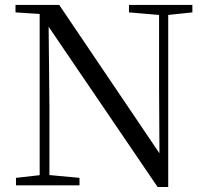

<svg xmlns="http://www.w3.org/2000/svg" viewBox="-20 -748 836 775"><path d="M44.5 0V-30.1L150.3 -42.1H171.8L300.9 -30.1V0ZM140.1 0V-704.6H175.7L179.5 -319.3V0ZM500.6 -698V-728H756.5V-698L651.5 -686.9H630.9ZM616.1 6.7 166.9 -653.8 164.7 -655.5 140.7 -691.6 42.6 -698V-728H219.1L641.4 -102.9L623.8 -96.7L622.1 -395.1V-728H659V6.7Z"/></svg>

Font: Noto Serif HK ExtraLight
Style: Regular
Weight: 200
Designer: Ryoko NISHIZUKA 西塚涼子 (kana & ideographs); Frank Grießhammer (Latin, Greek & Cyrillic); Wenlong ZHANG 张文龙 (bopomofo); San
Foundry: Adobe
Version: Version 2.002-H1;hotconv 1.1.0;makeotfexe 2.6.0